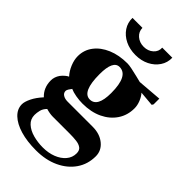

<svg xmlns="http://www.w3.org/2000/svg" viewBox="-280 -812 1118 1118"><g transform="rotate(45 279.0 -253.5)"><path d="M256 218Q182 218 126.5 201.5Q71 185 39.5 155Q8 125 8 86Q8 65 23.5 33Q39 1 70 -33Q29 -71 29 -131Q29 -160 47 -186Q57 -199 69 -209Q81 -219 89 -222Q67 -246 53.5 -279Q40 -312 40 -342Q40 -393 70 -432.5Q100 -472 153 -494.5Q206 -517 275 -517Q288 -517 313 -512Q338 -507 363.5 -500.5Q389 -494 402 -491L551 -503V-456L545 -446L453 -454Q469 -436 479 -410.5Q489 -385 489 -361Q489 -304 459.5 -260Q430 -216 377.5 -191Q325 -166 255 -166Q228 -166 199.5 -171Q171 -176 151 -185L152 -184Q146 -177 139.5 -166.5Q133 -156 133 -149Q133 -132 148 -122.5Q163 -113 186 -113H392Q451 -113 489 -82Q527 -51 527 -4Q527 61 492.5 111Q458 161 397 189.5Q336 218 256 218ZM268 -213Q330 -213 330 -328Q330 -470 257 -470Q204 -470 204 -358Q204 -213 268 -213ZM272 178Q318 178 355 163.5Q392 149 414 123Q436 97 436 63Q436 38 421 27Q406 16 381.5 13Q357 10 326 10H186Q174 10 159.5 7.5Q145 5 132 1Q114 19 109 39.5Q104 60 104 78Q104 112 128.5 134.5Q153 157 191.5 167.5Q230 178 272 178ZM273 -584Q225 -584 187.5 -602.5Q150 -621 128.5 -653Q107 -685 108 -725H190Q190 -694 214 -673Q238 -652 273 -652Q308 -652 331.5 -673Q355 -694 353 -725H436Q437 -685 415.5 -653Q394 -621 357 -602.5Q320 -584 273 -584Z"/></g></svg>

Font: Wittgenstein Extrabold
Style: Regular
Weight: 800
Designer: Jörg Drees
Foundry: Jörg Drees
Version: Version 1.303; ttfautohint (v1.8.4.7-5d5b)